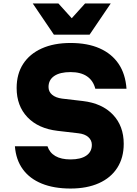

<svg xmlns="http://www.w3.org/2000/svg" viewBox="-20 -1068 790 1108"><path d="M254 -224Q266 -187 299.5 -167.5Q333 -148 387 -148Q446 -148 478 -170Q510 -192 510 -232Q510 -259 489.5 -277Q469 -295 432 -299L312 -313Q201 -326 138.5 -391.5Q76 -457 76 -560Q76 -641 113.5 -699Q151 -757 221 -788.5Q291 -820 387 -820Q485 -820 555 -789Q625 -758 664.5 -699.5Q704 -641 710 -556H530Q518 -603 482 -627.5Q446 -652 387 -652Q326 -652 293 -629.5Q260 -607 260 -566Q260 -539 280.5 -521.5Q301 -504 338 -499L458 -485Q569 -472 631.5 -406.5Q694 -341 694 -238Q694 -158 657 -100Q620 -42 551 -11Q482 20 387 20Q291 20 221 -8.5Q151 -37 111.5 -91.5Q72 -146 66 -224ZM619 -1048 497 -868H291L169 -1048H317L448 -903H340L471 -1048Z"/></svg>

Font: Martian Mono SemiExpanded ExtraBold
Style: Regular
Weight: 800
Width: 6
Designer: Roman Shamin
Foundry: Evil Martians
Version: Version 1.000